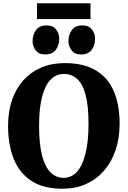

<svg xmlns="http://www.w3.org/2000/svg" viewBox="-20 -1136 776 1167"><path d="M363.5 11Q246 12 172 -36Q98 -84 63.5 -170.2Q29 -256.5 29 -370.5Q29 -458 53.2 -528.5Q77.5 -599 123 -649Q168.5 -699 232 -725.8Q295.5 -752.5 374 -752.5Q491.5 -752 565 -706.8Q638.5 -661.5 672.8 -579Q707 -496.5 707 -384Q707 -296.5 682.8 -224.2Q658.5 -152 613.2 -99.5Q568 -47 504.8 -18.2Q441.5 10.5 363.5 11ZM367 -55Q414 -55 447.8 -92.2Q481.5 -129.5 499.8 -202.8Q518 -276 518 -383Q518 -493 500.2 -559.5Q482.5 -626 449 -656.2Q415.5 -686.5 368.5 -686.5Q321.5 -686.5 287.8 -652.2Q254 -618 235.8 -548Q217.5 -478 217.5 -371Q217.5 -261.5 235.5 -191.8Q253.5 -122 287 -88.5Q320.5 -55 367 -55ZM254 -805Q216 -805 197 -830Q178 -855 178 -886Q178 -925.5 199 -953.5Q220 -981.5 263 -981.5H264Q302.5 -981.5 321.2 -956.5Q340 -931.5 340 -900.5Q340 -861 319 -833Q298 -805 255 -805ZM472 -805Q434 -805 415 -830Q396 -855 396 -886Q396 -925.5 417 -953.5Q438 -981.5 481 -981.5H482Q520.5 -981.5 539.2 -956.5Q558 -931.5 558 -900.5Q558 -861 537 -833Q516 -805 473 -805ZM530 -1116V-1020H205V-1116Z"/></svg>

Font: Merriweather Light 18pt Black
Style: Regular
Weight: 900
Version: Version 2.100